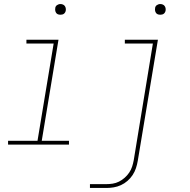

<svg xmlns="http://www.w3.org/2000/svg" viewBox="-20 -717 940 952"><path d="M20 0V-19H166L246 -501H111V-520H270L187 -19H322V0ZM280 -644Q273 -644 267.5 -646Q262 -648 258.5 -653Q255 -658 254 -664Q253 -670 254 -676Q254 -681 256.5 -685Q259 -689 262.5 -691.5Q266 -694 270.5 -695.5Q275 -697 280 -697Q286 -697 292 -694.5Q298 -692 301.5 -687Q305 -682 306 -676Q307 -670 306 -664Q305 -659 302.5 -655Q300 -651 296.5 -648.5Q293 -646 288.5 -645Q284 -644 280 -644ZM426 215V196H507Q523 196 539 193.5Q555 191 570 183.5Q585 176 598 164.5Q611 153 620.5 139Q630 125 635 109.5Q640 94 643 78L738 -501H599V-520H763L663 81Q660 99 654 117Q648 135 637.5 151Q627 167 612 180Q597 193 579.5 201Q562 209 543.5 212Q525 215 507 215ZM775 -644Q768 -644 762.5 -646Q757 -648 753.5 -653Q750 -658 749 -664Q748 -670 749 -676Q749 -681 751.5 -685Q754 -689 757.5 -691.5Q761 -694 765.5 -695.5Q770 -697 775 -697Q781 -697 787 -694.5Q793 -692 796.5 -687Q800 -682 801 -676Q802 -670 801 -664Q800 -659 797.5 -655Q795 -651 791.5 -648.5Q788 -646 783.5 -645Q779 -644 775 -644Z"/></svg>

Font: Iosevka Etoile Thin Oblique
Style: Regular
Weight: 100
Italic angle: -9°
Designer: Belleve Invis
Foundry: Belleve Invis
Version: Version 15.5.2; ttfautohint (v1.8.4)